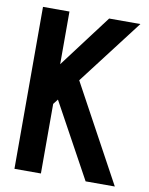

<svg xmlns="http://www.w3.org/2000/svg" viewBox="-81 -769 642 829"><g transform="rotate(10 240.0 -355.0)"><path d="M480 0H352L173 -327L156 -305V0H40V-710H156V-479L330 -710H467L249 -425Z"/></g></svg>

Font: Akshar Medium
Style: Regular
Weight: 500
Designer: Tall Chai
Foundry: Tall Chai
Version: Version 1.000